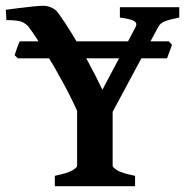

<svg xmlns="http://www.w3.org/2000/svg" viewBox="-20 -640 653 660"><path d="M554.2 -439.5H41.5L30.3 -450.2Q32.7 -458 38.3 -474.1Q43.9 -490.2 47.9 -498H560.1L571.3 -485.8ZM596.2 -579.6Q563 -573.2 546.6 -566.7Q530.3 -560.1 523.9 -547.4L356.4 -235.4H255.4Q232.4 -289.6 200.2 -349.4Q168 -409.2 135.5 -461.9Q103 -514.6 78.6 -547.4Q69.8 -558.1 56.2 -564.5Q42.5 -570.8 2 -570.8L0 -606.4Q19 -608.9 44.2 -612.1Q69.3 -615.2 92.5 -617.7Q115.7 -620.1 128.9 -620.1Q142.1 -620.1 156 -614.3Q169.9 -608.4 178.2 -597.7Q202.1 -565.4 229.2 -521Q256.3 -476.6 283 -427.5Q309.6 -378.4 332 -331.5L446.3 -547.4Q452.6 -560.5 441.2 -567.6Q429.7 -574.7 392.1 -579.6V-615.2H596.2ZM168.5 0V-35.6Q212.9 -44.9 229 -54.4Q245.1 -64 245.1 -70.8V-311H367.2V-70.8Q367.2 -64.5 382.8 -54.7Q398.4 -44.9 444.3 -35.6V0Z"/></svg>

Font: Gentium Plus
Style: Bold
Weight: 700
Designer: Victor Gaultney, Annie Olsen, Iska Routamaa, Becca Hirsbrunner
Foundry: SIL International
Version: Version 6.101